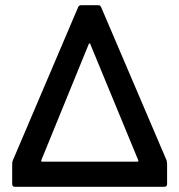

<svg xmlns="http://www.w3.org/2000/svg" viewBox="-20 -720 691 740"><path d="M27 -11V-89Q27 -97 30 -103L281 -692Q284 -700 293 -700H358Q367 -700 370 -692L622 -102Q624 -94 624 -88V-11Q624 0 613 0H38Q27 0 27 -11ZM142 -97H510Q512 -97 513 -98.5Q514 -100 513 -102L328 -550Q328 -553 325 -553Q324 -553 322 -550L139 -102Q138 -100 139 -98.5Q140 -97 142 -97Z"/></svg>

Font: Barlow GEO Semi Bold
Style: Regular
Weight: 600
Designer: Jeremy Tribby
Foundry: Tribby Type
Version: Version 1.408